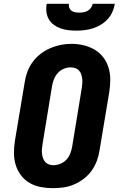

<svg xmlns="http://www.w3.org/2000/svg" viewBox="-20 -975 640 1003"><path d="M256 8Q224 8 192.5 2Q161 -4 134.5 -19.5Q108 -35 89.5 -59.5Q71 -84 62 -113.5Q53 -143 53 -175.5Q53 -208 58 -240L109 -545Q113 -573 123 -600Q133 -627 150.5 -651Q168 -675 192 -693.5Q216 -712 243 -723.5Q270 -735 297.5 -740.5Q325 -746 354 -746Q386 -746 417 -738.5Q448 -731 474.5 -715.5Q501 -700 519.5 -675.5Q538 -651 547 -621.5Q556 -592 556 -559.5Q556 -527 551 -495L500 -190Q496 -162 486 -135Q476 -108 459 -84Q442 -60 418 -41.5Q394 -23 367 -11.5Q340 0 312 4Q284 8 256 8ZM259 -112Q277 -112 295.5 -119.5Q314 -127 327 -141Q340 -155 347 -173Q354 -191 357 -209L407 -514Q409 -527 410 -539.5Q411 -552 409.5 -564Q408 -576 404 -587.5Q400 -599 392 -607.5Q384 -616 372.5 -619.5Q361 -623 348 -623Q330 -623 312.5 -615.5Q295 -608 282 -593.5Q269 -579 262 -561.5Q255 -544 252 -526L202 -221Q200 -208 199 -195.5Q198 -183 199.5 -171Q201 -159 205 -148Q209 -137 216.5 -128.5Q224 -120 235.5 -116Q247 -112 259 -112ZM379 -815Q358 -815 336.5 -817.5Q315 -820 296 -827Q277 -834 261 -845.5Q245 -857 235 -874.5Q225 -892 222.5 -913Q220 -934 224 -955H340Q338 -944 342 -934Q346 -924 354 -918.5Q362 -913 373 -911Q384 -909 394 -909Q405 -909 416.5 -911Q428 -913 438 -918.5Q448 -924 455 -934Q462 -944 464 -955H580Q576 -933 567 -912.5Q558 -892 542.5 -875Q527 -858 507 -846Q487 -834 465.5 -827Q444 -820 422 -817.5Q400 -815 379 -815Z"/></svg>

Font: Iosevka Curly Slab HvEx
Style: Italic
Weight: 900
Width: 7
Italic angle: -9°
Monospace: yes
Designer: Belleve Invis
Foundry: Belleve Invis
Version: Version 11.1.0; ttfautohint (v1.8.3)